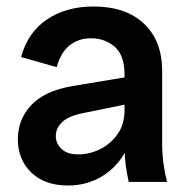

<svg xmlns="http://www.w3.org/2000/svg" viewBox="-20 -561 581 592"><path d="M377 0Q371 -26 367.5 -53Q364 -80 364 -106V-330Q364 -391 333.5 -417Q303 -443 261 -443Q222 -443 194.5 -421Q167 -399 155 -354L45 -385Q66 -462 125.5 -501.5Q185 -541 268 -541Q368 -541 424 -488Q480 -435 480 -342V-118Q480 -59 495 0ZM190 11Q118 11 76.5 -29Q35 -69 35 -132Q35 -192 75.5 -236Q116 -280 200 -295L392 -327V-244L240 -213Q192 -204 172 -185Q152 -166 152 -141Q152 -120 169 -102.5Q186 -85 222 -85Q256 -85 288.5 -101Q321 -117 342.5 -147.5Q364 -178 364 -221H397Q397 -150 369 -97.5Q341 -45 294 -17Q247 11 190 11Z"/></svg>

Font: Radio Canada Big Medium
Style: Regular
Weight: 500
Designer: Étienne Aubert Bonn
Foundry: Coppers and Brasses
Version: Version 1.001